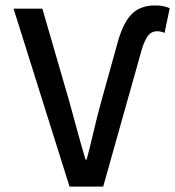

<svg xmlns="http://www.w3.org/2000/svg" viewBox="-20 -687 645 707"><path d="M236 0 30 -655H136L235 -314Q251 -256 264.5 -206Q278 -156 295 -99H299Q314 -156 325.5 -206Q337 -256 353 -314L410 -519Q430 -597 462 -632Q494 -667 551 -667Q569 -667 580.5 -664.5Q592 -662 605 -657L586 -566Q581 -568 574 -570Q567 -572 559 -572Q537 -572 524 -554Q511 -536 501 -501L360 0Z"/></svg>

Font: SauceCodePro Nerd Font Mono
Style: Regular
Weight: 500
Monospace: yes
Designer: Paul D. Hunt, Teo Tuominen
Foundry: Adobe Systems Incorporated
Version: Version 2.030;PS 1.000;hotconv 16.6.51;makeotf.lib2.5.65220;